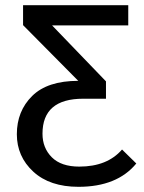

<svg xmlns="http://www.w3.org/2000/svg" viewBox="-20 -709 556 741"><path d="M283 12Q172 12 108.5 -46.5Q45 -105 45 -191Q45 -280 104 -338.5Q163 -397 282 -397L69 -612V-689H475V-611H181L389 -395V-328H301Q144 -328 144 -193Q144 -138 180 -102Q216 -66 286 -66Q394 -66 451 -132L506 -78Q432 12 283 12Z"/></svg>

Font: Trujillo
Style: Regular
Weight: 400
Designer: Fira Sans original fonts by bBox Type GmbH, Carrois Corporate GbR, & Edenspiekermann AG / Changes by Cristiano Sobral
Foundry: Fira Sans original fonts by bBox Type GmbH, Carrois Corporate GbR, & Edenspiekermann AG / Changes by Cristiano Sobral
Version: Version 4.301;October 17, 2021;FontCreator 14.0.0.2814 64-bi